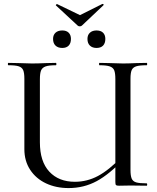

<svg xmlns="http://www.w3.org/2000/svg" viewBox="-20 -945 801 977"><path d="M486 -613Q484 -613 484 -619Q484 -625 486 -625L536 -624Q580 -622 606 -622Q633 -622 675 -624L726 -625Q729 -625 729 -619Q729 -613 726 -613Q690 -613 673 -607.5Q656 -602 650 -588Q644 -574 644 -544V-81Q644 -51 650 -36.5Q656 -22 673 -17Q690 -12 726 -12Q729 -12 729 -6Q729 0 726 0L644 -1L586 0Q574 0 570.5 -3Q567 -6 567 -19V-542Q567 -572 561.5 -586.5Q556 -601 539 -607Q522 -613 486 -613ZM329 12Q265 12 214 -12Q163 -36 133.5 -81Q104 -126 104 -186V-544Q104 -574 98 -588Q92 -602 75.5 -607.5Q59 -613 23 -613Q20 -613 20 -619Q20 -625 23 -625L73 -624Q117 -622 143 -622Q172 -622 216 -624L264 -625Q267 -625 267 -619Q267 -613 264 -613Q229 -613 212 -607Q195 -601 189 -586.5Q183 -572 183 -542V-221Q183 -123 231 -71.5Q279 -20 361 -20Q423 -20 478.5 -49.5Q534 -79 601 -148L613 -139Q538 -59 472.5 -23.5Q407 12 329 12ZM264 -918Q264 -920 266.5 -922.5Q269 -925 271 -924L387 -868L501 -925H502Q505 -925 507 -922.5Q509 -920 506 -918L397 -815Q393 -811 386 -811Q379 -811 375 -815L265 -917Q265 -917 264.5 -917.5Q264 -918 264 -918ZM250 -747Q250 -767 262.5 -778.5Q275 -790 297 -790Q318 -790 329.5 -778.5Q341 -767 341 -747Q341 -725 329.5 -713Q318 -701 297 -701Q275 -701 262.5 -713Q250 -725 250 -747ZM425 -747Q425 -767 437.5 -778.5Q450 -790 471 -790Q493 -790 504.5 -778.5Q516 -767 516 -747Q516 -725 504.5 -713Q493 -701 471 -701Q450 -701 437.5 -713Q425 -725 425 -747Z"/></svg>

Font: Cormorant Infant Medium
Style: Regular
Weight: 500
Designer: Christian Thalmann (Catharsis Fonts)
Foundry: Catharsis Fonts
Version: Version 4.000